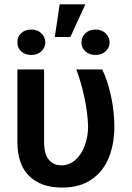

<svg xmlns="http://www.w3.org/2000/svg" viewBox="-20 -848 602 878"><path d="M181.6 -530.3V-199.2Q181.6 -142.6 203.6 -117.2Q225.6 -91.8 259.8 -91.8Q295.9 -91.8 324 -116.2Q352.1 -140.6 367.4 -181.6Q382.8 -222.7 382.8 -269.5Q381.3 -329.1 366.7 -398.9Q352.1 -468.8 329.1 -530.3H447.3Q470.7 -484.9 486.8 -412.4Q502.9 -339.8 502.9 -269.5Q502.9 -189.9 477.5 -127Q452.1 -64 398.4 -27.1Q344.7 9.8 263.7 9.8Q168.5 9.8 114 -42.5Q59.6 -94.7 59.6 -200.2V-530.3ZM252.9 -828.1H370.1L301.8 -678.7H230.5ZM123 -712.9Q150.9 -712.9 168.7 -696Q186.5 -679.2 187.5 -654.3Q186.5 -629.4 168.7 -613Q150.9 -596.7 123 -596.7Q94.7 -596.7 76.7 -613.3Q58.6 -629.9 59.6 -654.3Q58.6 -679.2 76.4 -696Q94.2 -712.9 123 -712.9ZM417 -712.9Q444.8 -712.9 462.6 -696Q480.5 -679.2 481.4 -653.3Q480.5 -628.9 462.4 -612.8Q444.3 -596.7 417 -596.7Q388.2 -596.7 370.4 -613Q352.5 -629.4 352.5 -653.3Q352.5 -678.7 370.4 -695.8Q388.2 -712.9 417 -712.9Z"/></svg>

Font: Pretendard JP SemiBold
Style: Regular
Weight: 600
Designer: Base glyphs from Inter by Rasmus Andersson; Hangeul glyphs from Noto Sans CJK(Source Han Sans) by Jang Soo-young and Kan
Foundry: Kil Hyung-jin
Version: Version 1.309